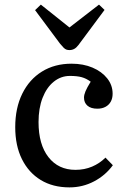

<svg xmlns="http://www.w3.org/2000/svg" viewBox="-20 -798 539 832"><path d="M281 14Q209 14 156.5 -18Q104 -50 75 -108.5Q46 -167 46 -247Q46 -330 76.5 -392Q107 -454 162 -488Q217 -522 290 -522Q341 -522 381 -505Q421 -488 444.5 -458.5Q468 -429 468 -392Q468 -372 460 -357.5Q452 -343 437 -335Q422 -327 402 -327Q374 -327 359 -340Q344 -353 344 -375Q344 -387 350.5 -402.5Q357 -418 373 -444Q354 -458 334 -463.5Q314 -469 283 -469Q244 -469 213 -444Q182 -419 164.5 -374Q147 -329 147 -269Q147 -172 190 -117Q233 -62 307 -62Q346 -62 379 -76Q412 -90 437 -115L469 -82Q437 -38 387.5 -12Q338 14 281 14ZM281 -581Q274 -581 268 -583Q262 -585 255.5 -591.5Q249 -598 240 -609L132 -754L157 -778L281 -679L409 -778L433 -755L320 -603Q311 -591 301.5 -586Q292 -581 281 -581Z"/></svg>

Font: Literata 18pt
Style: Regular
Weight: 400
Designer: Latin by Veronika Burian and Jose Scaglione. Greek by Irene Vlachou. Cyrillic by Vera Evstafieva.
Foundry: TypeTogether
Version: Version 3.103;gftools[0.9.29]